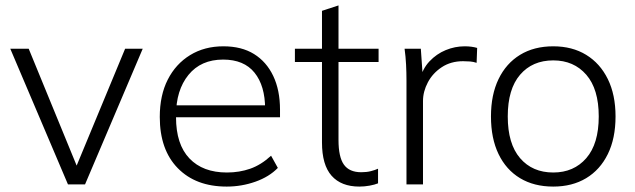

<svg xmlns="http://www.w3.org/2000/svg" viewBox="-20 -681 2344 709"><path d="M231 0 18 -501H86L276 -38H250L442 -501H507L294 0Z M817 8Q703 8 636.5 -60Q570 -128 570 -249Q570 -329 599.5 -387Q629 -445 682 -477.5Q735 -510 805 -510Q872 -510 918 -481.5Q964 -453 989 -400.5Q1014 -348 1014 -276V-248H614V-292H976L959 -279Q959 -364 920 -412.5Q881 -461 804 -461Q722 -461 676 -404.5Q630 -348 630 -255V-248Q630 -148 679.5 -96Q729 -44 818 -44Q864 -44 904 -58Q944 -72 981 -106L1006 -61Q974 -28 923 -10Q872 8 817 8Z M1307 8Q1240 8 1204.5 -32Q1169 -72 1169 -155V-452H1069V-501H1169V-641L1230 -661V-501H1378V-452H1230V-164Q1230 -101 1250 -73Q1270 -45 1314 -45Q1334 -45 1349.5 -49Q1365 -53 1376 -58V-4Q1364 1 1345 4.5Q1326 8 1307 8Z M1481 0V-384Q1481 -413 1479.5 -442.5Q1478 -472 1474 -501H1534L1542 -386L1530 -385Q1540 -427 1566 -454.5Q1592 -482 1626 -496Q1660 -510 1696 -510Q1709 -510 1720.5 -508.5Q1732 -507 1742 -504L1740 -449Q1728 -453 1716 -454Q1704 -455 1690 -455Q1645 -455 1611.5 -433Q1578 -411 1560 -377Q1542 -343 1542 -308V0Z M2023 8Q1952 8 1900.5 -23Q1849 -54 1821 -112Q1793 -170 1793 -251Q1793 -331 1821 -389Q1849 -447 1900.5 -478.5Q1952 -510 2023 -510Q2093 -510 2144.5 -478.5Q2196 -447 2224.5 -389Q2253 -331 2253 -251Q2253 -170 2224.5 -112Q2196 -54 2144.5 -23Q2093 8 2023 8ZM2023 -44Q2099 -44 2145 -97Q2191 -150 2191 -251Q2191 -352 2145 -405Q2099 -458 2023 -458Q1946 -458 1900.5 -405Q1855 -352 1855 -251Q1855 -150 1900.5 -97Q1946 -44 2023 -44Z"/></svg>

Font: Mulish ExtraLight Light
Style: Regular
Weight: 300
Version: Version 3.603